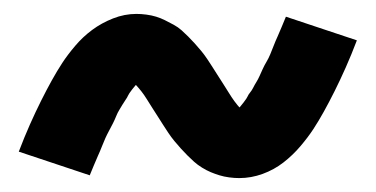

<svg xmlns="http://www.w3.org/2000/svg" viewBox="-20 -438 540 276"><path d="M324 -182Q317 -182 309.5 -183Q302 -184 295.5 -186Q289 -188 283 -190.5Q277 -193 270.5 -197Q264 -201 259 -205.5Q254 -210 249.5 -214.5Q245 -219 240 -224.5Q235 -230 230.5 -235.5Q226 -241 222 -247Q218 -253 214.5 -258.5Q211 -264 207.5 -269.5Q204 -275 199.5 -282Q195 -289 191 -295.5Q187 -302 183 -307Q179 -312 173.5 -318Q168 -324 168 -326H169Q170 -326 172 -325.5Q174 -325 177 -325Q178 -325 180 -325.5Q182 -326 183 -326Q183 -323 179 -319.5Q175 -316 170 -309.5Q165 -303 164 -300.5Q163 -298 160.5 -294.5Q158 -291 156 -287.5Q154 -284 151.5 -280Q149 -276 147 -271Q145 -266 142.5 -261Q140 -256 137 -250.5Q134 -245 131.5 -239.5Q129 -234 126.5 -227.5Q124 -221 121 -214.5Q118 -208 115 -200.5Q112 -193 109 -186L7 -220Q15 -241 23 -259Q31 -277 39 -293Q47 -309 54.5 -322.5Q62 -336 69.5 -347.5Q77 -359 88 -372Q99 -385 112.5 -395Q126 -405 142.5 -411.5Q159 -418 176 -418Q183 -418 190.5 -417Q198 -416 204.5 -414Q211 -412 217 -409Q223 -406 229.5 -402.5Q236 -399 241 -394.5Q246 -390 250.5 -385.5Q255 -381 260 -375.5Q265 -370 269.5 -364.5Q274 -359 278 -353Q282 -347 285.5 -341.5Q289 -336 292.5 -330.5Q296 -325 300.5 -318Q305 -311 309 -304.5Q313 -298 317 -292.5Q321 -287 326.5 -281Q332 -275 332 -274H317Q317 -276 321 -280Q325 -284 330 -290.5Q335 -297 336 -299.5Q337 -302 339.5 -305Q342 -308 344 -312Q346 -316 348.5 -320Q351 -324 353 -328.5Q355 -333 357.5 -338.5Q360 -344 363 -349Q366 -354 368.5 -360Q371 -366 373.5 -372.5Q376 -379 379 -385.5Q382 -392 385 -399.5Q388 -407 391 -414L493 -380Q485 -359 477 -341Q469 -323 461 -307Q453 -291 445.5 -277.5Q438 -264 430.5 -252.5Q423 -241 412 -228Q401 -215 387.5 -204.5Q374 -194 357.5 -188Q341 -182 324 -182Z"/></svg>

Font: Iosevka Term Curly Extrabold
Style: Regular
Weight: 800
Designer: Belleve Invis
Foundry: Belleve Invis
Version: Version 32.3.0